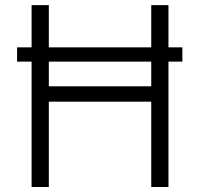

<svg xmlns="http://www.w3.org/2000/svg" viewBox="-20 -748 798 768"><path d="M709.5 -558.6V-501.5H48.3V-558.6ZM106.4 0V-727.5H175.3V-402.8H585V-727.5H653.8V0H585V-341.3H175.3V0Z"/></svg>

Font: Inter 17pt Light
Style: Regular
Weight: 300
Version: Version 4.001;git-66647c0bb